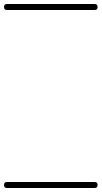

<svg xmlns="http://www.w3.org/2000/svg" viewBox="-35 -575 508 960"><path d="M0 -555Q110 -555 219.5 -555Q329 -555 438 -555Q453 -555 453 -540Q453 -525 438 -525Q329 -525 219.5 -525Q110 -525 0 -525Q-15 -525 -15 -540Q-15 -555 0 -555ZM0 335Q110 335 219.5 335Q329 335 438 335Q453 335 453 350Q453 365 438 365Q329 365 219.5 365Q110 365 0 365Q-15 365 -15 350Q-15 335 0 335Z"/></svg>

Font: FRB American Cursive Just Guidelines
Style: Italic
Weight: 400
Italic angle: -25°
Version: Version 2.0;Modular Font Editor K font №1